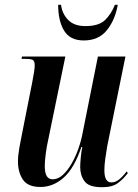

<svg xmlns="http://www.w3.org/2000/svg" viewBox="-20 -772 576 802"><path d="M406 10Q351 10 333 -15Q315 -40 315 -74Q315 -89 317.5 -115.5Q320 -142 324 -158H320Q290 -69 246 -30Q202 9 149 9Q96 9 75.5 -22Q55 -53 55 -97Q55 -122 61 -156Q67 -190 73 -218L115 -430Q120 -455 122.5 -472.5Q125 -490 125 -499Q125 -514 119 -520Q113 -526 88 -526H70L72 -536H253L182 -191Q175 -161 171 -129Q167 -97 167 -79Q167 -49 175.5 -36Q184 -23 200 -23Q222 -23 242 -41Q262 -59 279 -88.5Q296 -118 308 -152.5Q320 -187 326 -221L389 -536H504L428 -162Q423 -134 419.5 -107.5Q416 -81 416 -61Q416 -10 445 -10Q463 -10 479 -23.5Q495 -37 509 -56L514 -49Q495 -24 472 -7Q449 10 406 10ZM330 -603Q273 -603 248 -643.5Q223 -684 223 -752H235Q239 -716 264 -689.5Q289 -663 337 -663Q393 -663 419 -688.5Q445 -714 460 -752H472Q461 -689 426.5 -646Q392 -603 330 -603Z"/></svg>

Font: Noto Serif Display ExtraCondensed SemiBold
Style: Italic
Weight: 600
Width: 2
Italic angle: -12°
Designer: Monotype Design Team
Foundry: Monotype Imaging Inc.
Version: Version 2.009